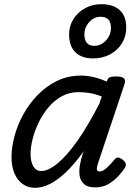

<svg xmlns="http://www.w3.org/2000/svg" viewBox="-20 -880 663 917"><path d="M148 17Q114 17 88.5 -1Q63 -19 49 -52Q35 -85 35 -130Q35 -176 49 -229Q63 -282 91 -333Q119 -384 159.5 -426Q200 -468 252 -493.5Q304 -519 368 -519Q396 -519 428 -511.5Q460 -504 490 -490L491 -494Q496 -508 506 -511.5Q516 -515 533 -515Q564 -515 572.5 -505.5Q581 -496 574 -476L449 -103Q443 -85 442.5 -76Q442 -67 446 -64Q450 -61 455 -61Q465 -61 475.5 -67.5Q486 -74 498.5 -86.5Q511 -99 525 -116Q533 -126 541 -127.5Q549 -129 560 -121Q576 -111 579.5 -101Q583 -91 578 -81Q569 -66 549 -43Q529 -20 500.5 -2.5Q472 15 435 15Q398 15 380.5 -1.5Q363 -18 360 -43Q357 -68 362.5 -96Q368 -124 376 -148Q378 -150 378.5 -152.5Q379 -155 380 -158Q338 -99 297.5 -60Q257 -21 219.5 -2Q182 17 148 17ZM126 -146Q126 -121 132 -102Q138 -83 149.5 -73Q161 -63 176 -63Q211 -63 256 -100.5Q301 -138 351.5 -210Q402 -282 455 -386L466 -419Q434 -432 405.5 -436Q377 -440 354 -440Q311 -440 275 -420Q239 -400 211.5 -367.5Q184 -335 165 -295.5Q146 -256 136 -217Q126 -178 126 -146ZM425 -601Q370 -601 340 -630.5Q310 -660 310 -715Q310 -756 330.5 -788.5Q351 -821 386 -840.5Q421 -860 463 -860Q521 -860 552 -831.5Q583 -803 583 -748Q583 -707 562.5 -673.5Q542 -640 506 -620.5Q470 -601 425 -601ZM430 -661Q452 -661 470 -673Q488 -685 499 -704.5Q510 -724 510 -746Q510 -774 497.5 -787Q485 -800 459 -800Q439 -800 421.5 -788Q404 -776 393.5 -757Q383 -738 383 -716Q383 -689 395 -675Q407 -661 430 -661Z"/></svg>

Font: Playwrite CA
Style: Regular
Weight: 400
Designer: Veronika Burian, José Scaglione
Foundry: TypeTogether
Version: Version 1.002